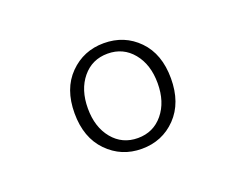

<svg xmlns="http://www.w3.org/2000/svg" viewBox="-64 -849 729 569"><g transform="rotate(-20 300.0 -564.5)"><path d="M300 -398Q236 -398 192 -443Q148 -488 148 -565Q148 -642 192 -686.5Q236 -731 300 -731Q365 -731 408.5 -686.5Q452 -642 452 -565Q452 -488 408.5 -443Q365 -398 300 -398ZM220.5 -469Q251 -432 300 -432Q349 -432 379.5 -469Q410 -506 410 -565Q410 -624 379.5 -661Q349 -698 300 -698Q251 -698 220.5 -661Q190 -624 190 -565Q190 -506 220.5 -469Z"/></g></svg>

Font: TypoPRO Source Code Pro
Style: Regular
Weight: 300
Monospace: yes
Designer: Paul D. Hunt, Teo Tuominen
Foundry: Adobe Systems Incorporated
Version: Version 2.010;PS 1.0;hotconv 1.0.84;makeotf.lib2.5.63406